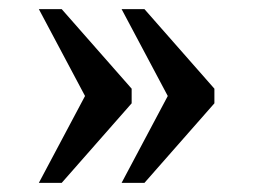

<svg xmlns="http://www.w3.org/2000/svg" viewBox="-20 -480 554 420"><path d="M246 -80 347 -270 246 -460H296L449 -286V-254L296 -80ZM65 -80 166 -270 65 -460H115L268 -286V-254L115 -80Z"/></svg>

Font: Noto Serif Dives Akuru
Style: Regular
Weight: 400
Designer: Fernando Caro
Foundry: Fernando Caro
Version: Version 2.000; ttfautohint (v1.8.4.7-5d5b)